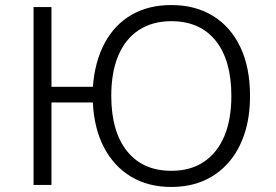

<svg xmlns="http://www.w3.org/2000/svg" viewBox="-20 -733 1093 761"><path d="M658 8Q568 8 500 -32.5Q432 -73 392.5 -148Q353 -223 348 -327H184V0H113V-705H184V-389H348Q356 -490 395 -562.5Q434 -635 501 -674Q568 -713 659 -713Q755 -713 825 -669.5Q895 -626 933 -545.5Q971 -465 971 -353Q971 -269 949 -202.5Q927 -136 886 -89Q845 -42 788 -17Q731 8 658 8ZM659 -56Q735 -56 788 -91.5Q841 -127 869 -193Q897 -259 897 -353Q897 -494 835 -571.5Q773 -649 659 -649Q584 -649 530.5 -614Q477 -579 449 -513Q421 -447 421 -353Q421 -212 483.5 -134Q546 -56 659 -56Z"/></svg>

Font: Nunito Sans 7pt Light
Style: Regular
Weight: 300
Designer: Vernon Adams
Foundry: Vernon Adams
Version: Version 3.101;gftools[0.9.27]